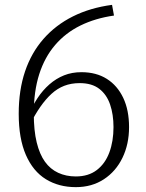

<svg xmlns="http://www.w3.org/2000/svg" viewBox="-20 -760 600 790"><path d="M449 -696 441 -740Q351 -728 280 -692.5Q209 -657 159 -600Q109 -543 83 -466Q57 -389 57 -292Q57 -190 86.5 -122.5Q116 -55 169 -22.5Q222 10 292 10Q358 10 407.5 -22.5Q457 -55 484 -111Q511 -167 511 -237Q511 -307 487 -357.5Q463 -408 419.5 -435.5Q376 -463 315 -463Q276 -463 243.5 -450Q211 -437 183.5 -413Q156 -389 134.5 -356.5Q113 -324 97 -285L103 -247Q124 -289 146 -320.5Q168 -352 192 -374Q216 -396 244.5 -407Q273 -418 308 -418Q358 -418 388.5 -394.5Q419 -371 433 -330Q447 -289 447 -237Q447 -179 430 -133Q413 -87 378.5 -60.5Q344 -34 292 -34Q252 -34 219.5 -49Q187 -64 165 -94.5Q143 -125 131 -174Q119 -223 119 -293Q119 -385 141.5 -455Q164 -525 207 -575Q250 -625 311 -655Q372 -685 449 -696Z"/></svg>

Font: Roboto Serif SemiCondensed ExtraLight
Style: Regular
Weight: 250
Width: 4
Designer: Greg Gazdowicz
Foundry: Commercial Type
Version: Version 1.007